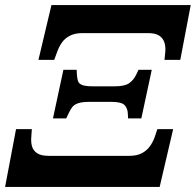

<svg xmlns="http://www.w3.org/2000/svg" viewBox="-53 -734 769 754"><path d="M-33 0 10 -227H72L70 -197Q68 -177 72.5 -160Q77 -143 92.5 -132.5Q108 -122 138 -122H455Q485 -122 504.5 -132.5Q524 -143 536 -160Q548 -177 555 -197L565 -227H627L574 0ZM155 -269 196 -460H248L249 -441Q250 -427 253 -416.5Q256 -406 269 -400.5Q282 -395 312 -395H397Q437 -395 454.5 -407.5Q472 -420 482 -441L491 -460H543L502 -269H450L449 -288Q448 -309 436 -321.5Q424 -334 384 -334H299Q269 -334 253.5 -328.5Q238 -323 230.5 -313Q223 -303 216 -288L207 -269ZM98 -499 149 -714H696L655 -499H593L596 -529Q598 -549 593 -566Q588 -583 573 -593.5Q558 -604 528 -604H271Q241 -604 221 -593.5Q201 -583 189.5 -566Q178 -549 171 -529L160 -499Z"/></svg>

Font: Noto Serif
Style: Italic
Weight: 400
Italic angle: -12°
Designer: Monotype Design Team
Foundry: Monotype Imaging Inc.
Version: Version 2.013